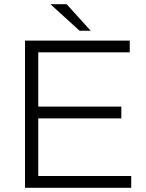

<svg xmlns="http://www.w3.org/2000/svg" viewBox="-20 -893 695 913"><path d="M99 0V-700H597V-644H162V-386H557V-330H162V-56H604V0ZM411 -747H358L220 -873H297Z"/></svg>

Font: REM ExtraLight
Style: Regular
Weight: 250
Designer: Octavio Pardo
Foundry: Ashler Design
Version: Version 1.005;gftools[0.9.28]